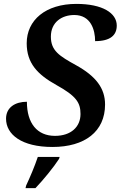

<svg xmlns="http://www.w3.org/2000/svg" viewBox="-20 -744 619 985"><path d="M249 10C415 10 519 -69 519 -208C519 -291 472 -353 371 -409C284 -457 241 -484 241 -556C241 -631 298 -667 361 -667C446 -667 468 -591 468 -533C547 -533 579 -564 579 -613C579 -677 506 -724 372 -724C214 -724 117 -641 117 -522C117 -420 172 -362 269 -308C372 -251 393 -217 393 -159C393 -93 344 -47 262 -47C171 -47 118 -111 118 -222C58 -222 11 -193 11 -135C11 -54 91 10 249 10ZM114 208 111 221H162C204 177 256 113 283 71L286 61H174C158 109 135 163 114 208Z"/></svg>

Font: Noto Serif SemiBold
Style: Italic
Weight: 600
Italic angle: -12°
Designer: Monotype Design Team
Foundry: Monotype Imaging Inc.
Version: Version 2.014